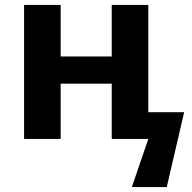

<svg xmlns="http://www.w3.org/2000/svg" viewBox="-20 -566 784 782"><path d="M78.1 0V-545.9H227.1V-335.9H435.1V-545.9H584V-108.9H730L659.2 195.8H517.1L584 0H435.1V-225.1H227.1V0Z"/></svg>

Font: Wonky
Style: Regular
Weight: 400
Designer: Monotype Design Team
Foundry: Monotype Imaging Inc.
Version: Version 3.000